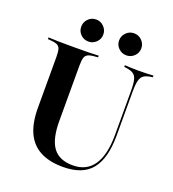

<svg xmlns="http://www.w3.org/2000/svg" viewBox="-136 -840 863 957"><g transform="rotate(20 296.0 -362.0)"><path d="M304.8 11.3Q232.3 11.3 183.9 -14.5Q135.5 -40.3 111.7 -92.3Q87.9 -144.4 87.9 -223.4V-492.7Q87.9 -521.8 83.1 -535.9Q78.2 -550 63.3 -555.2Q48.4 -560.5 17.7 -562.1V-571Q54.8 -568.5 150.8 -568.5Q245.2 -568.5 283.9 -571V-562.1Q251.6 -560.5 236.3 -555.2Q221 -550 215.7 -535.9Q210.5 -521.8 210.5 -492.7V-197.6Q210.5 -102.4 243.5 -57.7Q276.6 -12.9 348.4 -12.9Q421 -12.9 458.1 -67.3Q495.2 -121.8 495.2 -227.4V-462.1Q495.2 -501.6 489.5 -521.8Q483.9 -541.9 468.5 -550.4Q453.2 -558.9 422.6 -562.1V-571Q432.3 -570.2 452 -569.4Q471.8 -568.5 498.4 -568.5Q525.8 -568.5 544.8 -569.4Q563.7 -570.2 574.2 -571V-562.1Q545.2 -558.9 530.2 -550Q515.3 -541.1 509.7 -520.6Q504 -500 504 -462.1V-226.6Q504 -107.3 456.9 -48Q409.7 11.3 304.8 11.3ZM412.1 -619.4Q387.9 -619.4 370.6 -636.3Q353.2 -653.2 353.2 -677.4Q353.2 -701.6 370.6 -719Q387.9 -736.3 412.1 -736.3Q436.3 -736.3 453.6 -719Q471 -701.6 471 -677.4Q471 -653.2 453.6 -636.3Q436.3 -619.4 412.1 -619.4ZM211.3 -619.4Q186.3 -619.4 169.4 -636.3Q152.4 -653.2 152.4 -677.4Q152.4 -701.6 169.4 -719Q186.3 -736.3 211.3 -736.3Q234.7 -736.3 252 -719Q269.4 -701.6 269.4 -677.4Q269.4 -653.2 252 -636.3Q234.7 -619.4 211.3 -619.4Z"/></g></svg>

Font: Playfair 144pt
Style: Bold
Weight: 700
Version: Version 2.001;gftools[0.9.30]